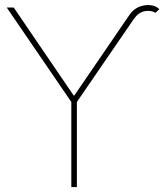

<svg xmlns="http://www.w3.org/2000/svg" viewBox="-20 -758 665 778"><path d="M272 -353.5V-371.1H288.6V-353.5ZM7.3 -727.5H35.6L279.8 -369.1L506.3 -700.2Q522 -722.2 545.4 -731Q568.8 -739.7 591.3 -736.8Q613.8 -733.9 625.5 -720.7L609.9 -706.1Q591.8 -717.3 566.4 -712.6Q541 -708 522 -680.7L291.5 -344.7V0H269V-344.7Z"/></svg>

Font: Inter 17pt Thin
Style: Regular
Weight: 250
Version: Version 4.001;git-66647c0bb